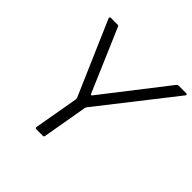

<svg xmlns="http://www.w3.org/2000/svg" viewBox="-191 -939 1114 1114"><g transform="rotate(45 366.5 -381.5)"><path d="M321 -9Q320 0 310 0H258Q253 0 250.5 -3Q248 -6 249 -11L297 -285V-288Q297 -290 295 -298L99 -751L98 -755Q98 -763 107 -763H161Q169 -763 172 -755L336 -372Q340 -365 342 -365Q346 -365 349 -370L650 -757Q655 -763 663 -763H724Q730 -763 732 -759Q734 -755 730 -751L374 -297Q371 -294 369 -286Z"/></g></svg>

Font: Open Sauce Two Light Italic
Style: Regular
Weight: 300
Italic angle: -10°
Designer: Alfredo Marco Pradil
Foundry: Creative Sauce Fz LLC
Version: Version 1.477